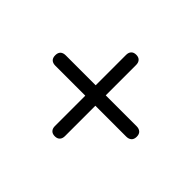

<svg xmlns="http://www.w3.org/2000/svg" viewBox="-118 -702 836 836"><g transform="rotate(-45 300.0 -284.0)"><path d="M300 -33Q284 -33 276 -42Q268 -51 268 -66V-256H81Q66 -256 57.5 -264Q49 -272 49 -287Q49 -302 57.5 -310Q66 -318 81 -318H268V-502Q268 -518 276 -526.5Q284 -535 300 -535Q316 -535 324 -526.5Q332 -518 332 -502V-318H519Q534 -318 542.5 -310Q551 -302 551 -287Q551 -272 542.5 -264Q534 -256 519 -256H332V-66Q332 -51 324 -42Q316 -33 300 -33Z"/></g></svg>

Font: Nunito
Style: Regular
Weight: 400
Designer: Vernon Adams
Foundry: Vernon Adams
Version: Version 3.602